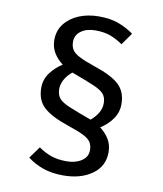

<svg xmlns="http://www.w3.org/2000/svg" viewBox="-87 -788 789 930"><g transform="rotate(10 307.5 -322.5)"><path d="M324.6 -717.4Q381 -717.4 421.8 -702.3Q462.6 -687.2 496.4 -662.6L454.9 -603.6Q424.6 -624.6 393.6 -636.2Q362.6 -647.7 319.5 -647.7Q275.9 -647.7 248.7 -627.7Q221.5 -607.7 221.5 -574.9Q221.5 -551.8 231.5 -535.9Q241.5 -520 269 -505.9Q296.4 -491.8 348.2 -474.4Q431.8 -446.7 468.5 -412.3Q505.1 -377.9 505.1 -317.4Q505.1 -275.9 481 -242.8Q456.9 -209.7 423.1 -189.2Q450.8 -168.2 467.4 -140.8Q484.1 -113.3 484.1 -77.4Q484.1 -8.2 428.5 31.5Q372.8 71.3 286.7 71.3Q229.7 71.3 186.7 55.9Q143.6 40.5 110.3 14.9L152.3 -43.1Q182.6 -21.5 215.1 -10.3Q247.7 1 290.8 1Q334.4 1 364.1 -18.5Q393.8 -37.9 393.8 -71.3Q393.8 -94.9 383.6 -110.8Q373.3 -126.7 345.9 -140.3Q318.5 -153.8 267.2 -170.8Q183.6 -199 146.2 -233.3Q108.7 -267.7 108.7 -328.7Q108.7 -370.3 133.3 -403.1Q157.9 -435.9 191.8 -456.9Q163.6 -477.9 147.2 -505.6Q130.8 -533.3 130.8 -567.7Q130.8 -614.4 157.2 -647.9Q183.6 -681.5 227.4 -699.5Q271.3 -717.4 324.6 -717.4ZM244.6 -427.2Q220.5 -407.7 207.9 -384.4Q195.4 -361 195.4 -339.5Q195.4 -309.7 209.5 -292.6Q223.6 -275.4 261.8 -259.5Q300 -243.6 370.8 -217.9Q420 -259.5 420 -306.7Q420 -334.9 405.9 -351.8Q391.8 -368.7 353.8 -384.9Q315.9 -401 244.6 -427.2Z"/></g></svg>

Font: FiraCode Nerd Font
Style: Regular
Weight: 400
Designer: Carrois Corporate, Edenspiekermann AG, Nikita Prokopov
Foundry: Carrois Corporate, Edenspiekermann AG, Nikita Prokopov
Version: Version 6.002;Nerd Fonts 3.4.0